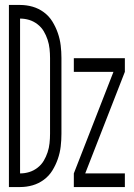

<svg xmlns="http://www.w3.org/2000/svg" viewBox="-20 -755 540 775"><path d="M16 0V-735H61Q87 -735 111.5 -728Q136 -721 157 -705.5Q178 -690 191.5 -668Q205 -646 213.5 -621.5Q222 -597 225 -571.5Q228 -546 228 -521V-215Q228 -189 225 -163.5Q222 -138 213.5 -113.5Q205 -89 191.5 -67Q178 -45 157 -29.5Q136 -14 111.5 -7Q87 0 61 0ZM61 -55Q80 -55 98 -60.5Q116 -66 131.5 -78Q147 -90 156.5 -106Q166 -122 172 -140Q178 -158 180 -177Q182 -196 182 -215V-521Q182 -539 180 -558Q178 -577 172 -595Q166 -613 156.5 -629Q147 -645 131.5 -657Q116 -669 98 -674.5Q80 -680 61 -680ZM278 0V-55L438 -465H278V-520H484V-465L324 -55H484V0Z"/></svg>

Font: Iosevka Fixed Light
Style: Regular
Weight: 300
Monospace: yes
Designer: Belleve Invis
Foundry: Belleve Invis
Version: Version 32.3.0